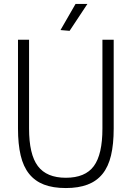

<svg xmlns="http://www.w3.org/2000/svg" viewBox="-20 -941 666 971"><path d="M286 -789 362 -921H422L332 -785ZM313 10Q248 10 202.5 -7.5Q157 -25 127.5 -61.5Q98 -98 84.5 -155Q71 -212 71 -291V-740H127V-291Q127 -160 171.5 -101Q216 -42 313 -42Q411 -42 454.5 -101Q498 -160 498 -291V-740H555V-291Q555 -212 541.5 -155Q528 -98 498.5 -61.5Q469 -25 423 -7.5Q377 10 313 10Z"/></svg>

Font: Encode Sans Compressed
Style: Light
Weight: 300
Designer: Pablo Impallari, Andres Torresi
Foundry: Pablo Impallari, Andres Torresi
Version: Version 1.000; ttfautohint (v1.00) -l 8 -r 50 -G 200 -x 14 -